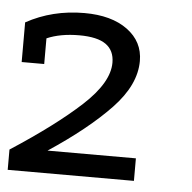

<svg xmlns="http://www.w3.org/2000/svg" viewBox="-41 -733 544 544"><g transform="rotate(5 231.0 -461.0)"><path d="M359 -230.8H0V-288.5Q124.4 -369.2 196.8 -435.9Q269.2 -502.6 269.2 -559Q269.2 -593.6 244.9 -610.9Q220.5 -628.2 169.2 -628.2Q115.4 -628.2 76.9 -611.5V-538.5H12.8V-651.3Q87.2 -692.3 178.2 -692.3Q255.1 -692.3 300.6 -659Q346.2 -625.6 346.2 -570.5Q346.2 -502.6 282.1 -435.3Q217.9 -367.9 107.7 -294.9H359Z"/></g></svg>

Font: Slabo 13px
Style: Regular
Weight: 400
Designer: John Hudson
Foundry: Tiro Typeworks Ltd.
Version: Version 1.02 Build 005a